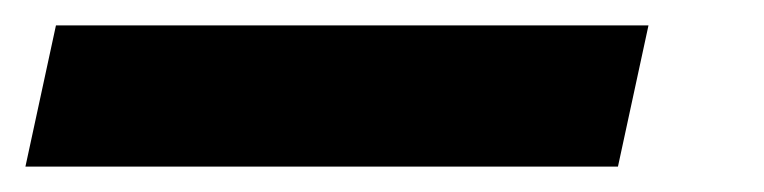

<svg xmlns="http://www.w3.org/2000/svg" viewBox="-118 60 601 151"><path d="M-98 191 -74 80H392L368 191Z"/></svg>

Font: Red Hat Text VF
Style: Italic
Weight: 300
Italic angle: -12°
Designer: Pentagram, MCKL
Foundry: Pentagram, MCKL
Version: Version 1.023